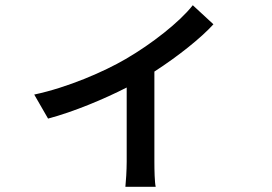

<svg xmlns="http://www.w3.org/2000/svg" viewBox="-20 -633 1040 735"><path d="M718 -613C668 -549 561 -465 461 -407C379 -359 239 -298 111 -271L164 -179C262 -205 379 -254 465 -298V-14C465 18 462 65 460 82H576C572 65 571 18 571 -14V-359C661 -417 750 -488 797 -540Z"/></svg>

Font: Source Han Sans KR Medium
Style: Regular
Weight: 500
Designer: Ryoko NISHIZUKA (kana & ideographs); Paul D. Hunt (Latin, Greek & Cyrillic); Wenlong ZHANG (bopomofo); Sandoll Communica
Foundry: Adobe Systems Incorporated
Version: Version 1.001;PS 1.001;hotconv 1.0.78;makeotf.lib2.5.61930